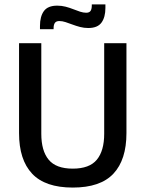

<svg xmlns="http://www.w3.org/2000/svg" viewBox="-20 -834 657 867"><path d="M308.5 13Q184 13 125 -49.8Q66 -112.5 66 -233V-639H166.5V-230Q166.5 -153 199.8 -112.8Q233 -72.5 308.5 -72.5Q384 -72.5 417.2 -112.8Q450.5 -153 450.5 -230V-639H551V-233Q551 -112.5 492.2 -49.8Q433.5 13 308.5 13ZM378.5 -707.5Q359.5 -707.5 341.5 -712.2Q323.5 -717 307 -723.2Q290.5 -729.5 275.8 -734.2Q261 -739 248 -739Q234 -739 228 -730.8Q222 -722.5 222 -706.5V-702H160.5V-717Q160.5 -759.5 178.2 -784Q196 -808.5 238.5 -808.5Q258 -808.5 276.2 -803.8Q294.5 -799 310.8 -792.5Q327 -786 341.8 -781.2Q356.5 -776.5 369 -776.5Q383.5 -776.5 389 -784.8Q394.5 -793 394.5 -809.5V-814H456V-798.5Q456 -756 438.2 -731.8Q420.5 -707.5 378.5 -707.5Z"/></svg>

Font: Anek Latin Medium Medium
Style: Regular
Weight: 500
Version: Version 1.003